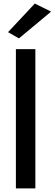

<svg xmlns="http://www.w3.org/2000/svg" viewBox="-20 -1055 306 1075"><path d="M266 -990 175 -1035 25 -875 86 -840ZM69 -780V0H178V-780Z"/></svg>

Font: Jost Medium
Style: Regular
Weight: 500
Version: Version 3.710